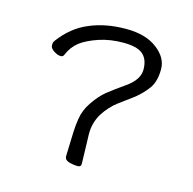

<svg xmlns="http://www.w3.org/2000/svg" viewBox="-81 -575 674 671"><g transform="rotate(15 255.5 -239.5)"><path d="M256 14Q241 14 223 9Q208 4 208 -9L210 -70L211 -99Q212 -123 216 -147Q221 -179 241 -208Q261 -238 285 -258Q310 -278 346 -303Q391 -334 391 -371Q391 -409 369 -427Q348 -444 299 -444Q251 -444 211 -430.5Q171 -417 147 -399Q123 -380 111 -351Q108 -342 99 -342Q88 -342 74 -351Q60 -360 60 -371Q60 -383 64 -386V-387Q106 -444 164 -468Q222 -493 296 -493Q368 -493 409 -461Q450 -430 450 -388Q450 -345 432 -319Q414 -294 388 -273Q361 -253 334 -233Q306 -212 285 -179Q264 -144 265 -102L266 -70L268 3Q268 14 256 14Z"/></g></svg>

Font: LXGW WenKai TC Light
Style: Regular
Weight: 300
Designer: LXGW / Fontworks Inc.
Foundry: LXGW / Fontworks Inc.
Version: Version 1.330